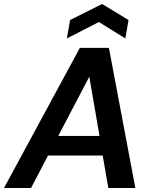

<svg xmlns="http://www.w3.org/2000/svg" viewBox="-51 -939 752 959"><path d="M-31 0 348 -700H493L625 0H490L462 -162H189L104 0ZM240 -260H446L395 -556ZM283 -747 299 -839 459 -919 591 -839 575 -747 443 -829Z"/></svg>

Font: Rethink Sans
Style: Bold Italic
Weight: 700
Italic angle: -10°
Designer: The Rethink Sans project authors (Hans Thiessen). DM Sans designed by Colophon Foundry.
Foundry: Rethink Communications LLC
Version: Version 1.001